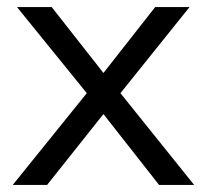

<svg xmlns="http://www.w3.org/2000/svg" viewBox="-20 -522 584 542"><path d="M16 0H113L272 -200L429 0H528L320 -259L515 -502H418L272 -316L126 -502H28L225 -259Z"/></svg>

Font: Poppy and Pepper
Style: Regular
Weight: 400
Designer: Thy Ha
Foundry: Thy Ha
Version: Version 0.001;Glyphs 3.2 (3227)